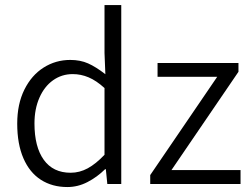

<svg xmlns="http://www.w3.org/2000/svg" viewBox="-20 -735 1007 767"><path d="M400.9 -438.5 397.5 -523.4V-714.8H464.4V0H408.7L402.8 -59.1H399.9Q367.7 -27.3 329.3 -7.6Q291 12.2 249 12.2Q188.5 12.2 143.3 -16.8Q98.1 -45.9 73.5 -102.8Q48.8 -159.7 48.8 -241.2Q48.8 -319.3 77.4 -377Q106 -434.6 154.3 -465.1Q202.6 -495.6 260.7 -495.6Q300.8 -495.6 332 -481.7Q363.3 -467.8 400.9 -438.5ZM397.5 -116.7V-383.3Q364.7 -413.1 334 -426Q303.2 -439 270.5 -439Q226.6 -439 191.9 -414.3Q157.2 -389.6 137.5 -344.7Q117.7 -299.8 117.7 -241.7Q117.7 -148.4 154.8 -96.7Q191.9 -44.9 262.2 -44.9Q297.9 -44.9 330.6 -62.7Q363.3 -80.6 397.5 -116.7ZM847.7 -428.2H609.4V-483.4H932.6V-448.2L665 -55.7H940.9V0H580.1V-35.6Z"/></svg>

Font: Varta
Style: Light
Weight: 300
Designer: Joana Correia, Viktoriya Grabowska, Eben Sorkin
Foundry: Sorkin Type
Version: Version 1.002; ttfautohint (v1.3) -l 8 -r 24 -G 200 -x 12 -H